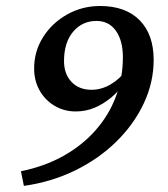

<svg xmlns="http://www.w3.org/2000/svg" viewBox="-20 -602 560 640"><path d="M397.5 -328.1Q377 -298.8 350.6 -276.9Q324.2 -254.9 294.9 -242.7Q265.6 -230.5 232.4 -230.5Q193.4 -230.5 161.6 -249.5Q129.9 -268.6 111.8 -300.8Q93.8 -333 93.8 -374Q93.8 -430.7 123.5 -478Q153.3 -525.4 203.6 -553.7Q253.9 -582 313.5 -582Q398.4 -582 445.3 -534.7Q492.2 -487.3 492.2 -402.3Q492.2 -327.1 459 -256.8Q425.8 -186.5 366.7 -128.9Q307.6 -71.3 229 -33.2Q150.4 4.9 59.6 17.6L49.8 -31.2Q127.9 -46.9 190.9 -82Q253.9 -117.2 298.3 -167.5Q342.8 -217.8 366.2 -279.8Q389.6 -341.8 389.6 -411.1Q389.6 -466.8 366.2 -499.5Q342.8 -532.2 301.8 -532.2Q253.9 -532.2 223.6 -496.1Q193.4 -460 193.4 -398.4Q193.4 -355.5 218.3 -329.1Q243.2 -302.7 285.2 -302.7Q317.4 -302.7 348.1 -320.3Q378.9 -337.9 401.4 -369.1Z"/></svg>

Font: Crimson Pro ExtraLight Medium
Style: Italic
Weight: 500
Italic angle: -12°
Version: Version 1.002